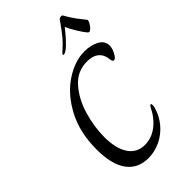

<svg xmlns="http://www.w3.org/2000/svg" viewBox="-284 -1036 1134 1134"><g transform="rotate(-45 283.0 -469.0)"><path d="M62 -243Q62 -385 117.5 -489.5Q173 -594 256.5 -649Q340 -704 420 -704Q472 -704 511.5 -683.5Q551 -663 551 -622Q551 -593 528 -558Q522 -550 518 -546.5Q514 -543 508 -543Q501 -543 498 -549.5Q495 -556 494 -565Q493 -574 492 -578Q486 -612 460.5 -631.5Q435 -651 389 -651Q308 -651 253.5 -589.5Q199 -528 172.5 -438Q146 -348 146 -263Q146 -166 182 -113Q218 -60 284 -60Q338 -60 385.5 -95Q433 -130 465 -195Q471 -206 477 -206Q482 -206 482 -195Q482 -189 481 -183Q480 -177 479 -174Q464 -121 429 -79Q394 -37 345 -13.5Q296 10 243 10Q156 10 109 -53.5Q62 -117 62 -243ZM511 -772Q496 -790 474 -826Q452 -862 441 -888L429 -873Q400 -836 369 -806Q338 -776 321 -776Q317 -776 317 -780Q317 -785 323 -790Q364 -826 385 -851Q406 -876 451 -939Q457 -948 469 -948Q477 -948 479.5 -945.5Q482 -943 488 -931Q504 -903 523.5 -876.5Q543 -850 565 -823Q568 -819 563 -808Q558 -797 547 -782Q531 -764 523 -764Q518 -764 511 -772Z"/></g></svg>

Font: Charm
Style: Regular
Weight: 400
Designer: Katatrad Aksorn Co.,Ltd.
Foundry: Cadson Demak Co.,Ltd.
Version: Version 1.001